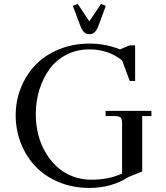

<svg xmlns="http://www.w3.org/2000/svg" viewBox="-20 -928 829 956"><path d="M424.8 -710.9Q507.3 -710.9 577.1 -682.1L625 -702.1H652.8V-524.9H626L587.9 -627Q520 -682.1 424.8 -682.1Q361.8 -682.1 310.3 -655.3Q258.8 -628.4 226.1 -583.3Q193.4 -538.1 175.8 -480.5Q158.2 -422.9 158.2 -358.9Q158.2 -307.1 170.2 -259Q182.1 -210.9 206.1 -169.9Q230 -128.9 262.9 -98.4Q295.9 -67.9 340.1 -50.5Q384.3 -33.2 435.1 -33.2Q522 -33.2 587.9 -64V-310.1Q587.9 -335 580.8 -342.5Q573.7 -350.1 548.8 -350.1H505.9V-376H733.9V-350.1H688V-74.2L620.1 -46.9Q535.6 7.8 424.8 7.8Q342.3 7.8 272.7 -21.2Q203.1 -50.3 156.5 -99.6Q109.9 -148.9 84 -214.8Q58.1 -280.8 58.1 -354Q58.1 -427.2 84.7 -492.7Q111.3 -558.1 158.4 -606.4Q205.6 -654.8 274.9 -682.9Q344.2 -710.9 424.8 -710.9ZM342.8 -898.9 367.2 -908.2 424.8 -821.8 482.9 -908.2 506.8 -898.9 473.1 -807.1Q463.4 -779.8 452.6 -768.8Q441.9 -757.8 424.8 -757.8Q407.7 -757.8 397.5 -768.8Q387.2 -779.8 377 -807.1Z"/></svg>

Font: Dihjauti S
Style: Bold
Weight: 700
Designer: T. Christopher White
Version: Version 3.0.0